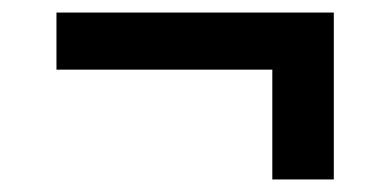

<svg xmlns="http://www.w3.org/2000/svg" viewBox="-20 -487 622 306"><path d="M414 -201V-376H70V-467H512V-201Z"/></svg>

Font: Gantari SemiBold
Style: Regular
Weight: 600
Designer: Anugrah Pasau
Foundry: Lafontype
Version: Version 1.000; ttfautohint (v1.8.4)